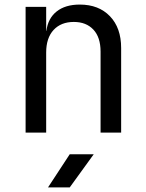

<svg xmlns="http://www.w3.org/2000/svg" viewBox="-20 -580 640 840"><path d="M92 0V-550H182V-445H183Q190 -500 228 -530Q266 -560 329 -560Q412 -560 461 -509Q510 -458 510 -370V0H420V-354Q420 -417 388.5 -450.5Q357 -484 303 -484Q247 -484 214.5 -449Q182 -414 182 -350V0ZM190 240 285 95H390L285 240Z"/></svg>

Font: JetBrainsMonoNL NFM
Style: Regular
Weight: 400
Monospace: yes
Designer: Philipp Nurullin, Konstantin Bulenkov
Foundry: JetBrains
Version: Version 2.304; ttfautohint (v1.8.4.7-5d5b);Nerd Fonts 3.3.0